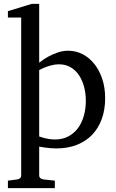

<svg xmlns="http://www.w3.org/2000/svg" viewBox="-20 -757 599 995"><path d="M424.8 -233.9Q424.8 -272.5 415.8 -306.9Q406.7 -341.3 389.2 -367.4Q371.6 -393.6 345.5 -408.7Q319.3 -423.8 285.2 -423.8Q266.1 -423.8 247.8 -418.9Q229.5 -414.1 215.3 -408.7Q198.7 -402.3 183.1 -394V-49.8Q194.8 -45.4 208 -42Q219.2 -39.1 233.9 -36.6Q248.5 -34.2 264.2 -34.2Q305.2 -34.2 335.4 -50.8Q365.7 -67.4 385.5 -95Q405.3 -122.6 415 -158.7Q424.8 -194.8 424.8 -233.9ZM524.9 -248Q524.9 -189 507.6 -140.9Q490.2 -92.8 457.8 -58.8Q425.3 -24.9 378.2 -6.3Q331.1 12.2 272 12.2Q258.3 12.2 242.7 11Q227.1 9.8 213.9 7.8Q198.2 5.9 183.1 2.9V151.9Q183.1 161.1 189.5 166.5Q195.8 171.9 205.1 172.9L264.2 179.2V217.8H21V179.2L68.8 172.9Q78.1 171.9 84 166.5Q89.8 161.1 89.8 151.9V-666H21V-699.2L144 -736.8H183.1V-432.1Q204.6 -449.2 229 -462.9Q250 -474.6 277.3 -484.4Q304.7 -494.1 334 -494.1Q372.6 -494.1 407.2 -476.6Q441.9 -459 468 -426.8Q494.1 -394.5 509.5 -349.1Q524.9 -303.7 524.9 -248Z"/></svg>

Font: BabelStone Ogham Bound
Style: Italic
Weight: 400
Italic angle: -30°
Designer: Andrew West
Foundry: BabelStone
Version: Version 2.02 March 14, 2022